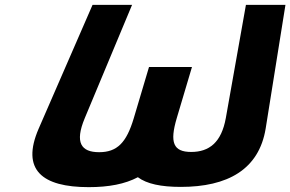

<svg xmlns="http://www.w3.org/2000/svg" viewBox="-20 -756 1196 791"><path d="M524.1 -736H361.3L139.3 -226C65.7 -56 153.5 15 345.5 15C428 15 494.7 2.3 548 -25.9C584.7 1.6 643.4 14 724.8 14C916.8 14 1047 -57 1074.6 -227L1156 -736H993.2L910.4 -270C892.3 -169 841.7 -130 767.7 -130C693.7 -130 678.3 -169 708.4 -270L770.9 -480H593.9L531.1 -269C501 -168 462.4 -129 388.4 -129C314.4 -129 287 -168 329.1 -269Z"/></svg>

Font: Hussar
Style: BdOblThree
Weight: 700
Foundry: Cannot Into Space Fonts
Version: Version 2.00